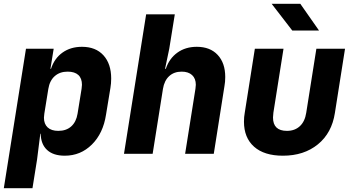

<svg xmlns="http://www.w3.org/2000/svg" viewBox="-27 -805 1847 1005"><path d="M555 -394Q555 -368 551 -345L528 -205Q513 -107 454 -48.5Q395 10 312 10Q252 10 219.5 -20Q187 -50 186 -105H184L167 30L143 180H-7L109 -550H254L237 -445H240Q258 -500 300.5 -530Q343 -560 402 -560Q474 -560 514.5 -515.5Q555 -471 555 -394ZM400 -340Q402 -356 402 -361Q402 -395 383 -412.5Q364 -430 327 -430Q286 -430 259.5 -406.5Q233 -383 226 -340L205 -210Q203 -196 203 -189Q203 -156 222.5 -138Q242 -120 278 -120Q320 -120 346 -143.5Q372 -167 379 -210Z M1152 -402Q1152 -376 1148 -355L1092 0H942L996 -340Q998 -354 998 -361Q998 -394 978.5 -412Q959 -430 924 -430Q884 -430 858.5 -406.5Q833 -383 826 -340L772 0H622L738 -730H888L859 -550L837 -445H841Q859 -499 901.5 -529.5Q944 -560 1003 -560Q1073 -560 1112.5 -517.5Q1152 -475 1152 -402Z M1250 -168Q1250 -193 1254 -214L1307 -550H1457L1404 -215Q1402 -197 1402 -190Q1402 -120 1475 -120Q1516 -120 1542.5 -144.5Q1569 -169 1576 -215L1629 -550H1779L1726 -214Q1710 -109 1637 -49.5Q1564 10 1454 10Q1356 10 1303 -37Q1250 -84 1250 -168ZM1643 -645H1503L1395 -785H1545Z"/></svg>

Font: JetBrains Mono Extra Bold
Style: Italic
Weight: 800
Italic angle: -9°
Monospace: yes
Designer: Philipp Nurullin, Konstantin Bulenkov
Foundry: JetBrains
Version: 2.002